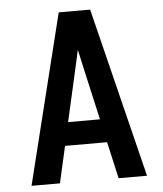

<svg xmlns="http://www.w3.org/2000/svg" viewBox="-53 -781 705 828"><g transform="rotate(-5 300.0 -367.5)"><path d="M50 0 232 -735H368L550 0H427L391 -159H209L173 0ZM231 -260H369L317 -490Q313 -509 308.5 -528.5Q304 -548 300 -567Q296 -548 291.5 -528.5Q287 -509 283 -490Z"/></g></svg>

Font: Iosevka Fixed Extended
Style: Bold
Weight: 700
Width: 7
Monospace: yes
Designer: Belleve Invis
Foundry: Belleve Invis
Version: Version 24.1.1; ttfautohint (v1.8.4)